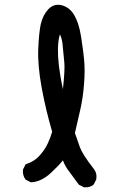

<svg xmlns="http://www.w3.org/2000/svg" viewBox="-20 -795 540 821"><path d="M338.4 5.4 318.8 -4.4 317.4 -5.4 316.4 -6.3Q296.9 -33.7 276.9 -60.1Q258.8 -82.5 249 -109.4Q231.4 -86.9 198.2 -56.2Q156.7 -17.6 113.8 -15.6H111.8L110.8 -16.1L91.3 -25.9L89.8 -26.9L88.9 -27.8Q76.2 -44.9 78.1 -68.8V-69.8L78.6 -70.8L88.4 -90.3L89.8 -92.8L91.8 -93.3Q127.4 -104.5 149.9 -130.4Q157.7 -139.2 164.1 -147.7Q170.4 -156.2 175.3 -164.6Q180.2 -172.9 184.1 -181.2Q195.3 -205.1 203.1 -231.4Q175.8 -324.7 158.2 -419.9Q140.6 -516.1 143.6 -585.9Q145 -620.6 147.7 -647Q150.4 -673.3 154.3 -691.9Q158.7 -710.4 166.5 -726.3Q174.3 -742.2 186 -754.9Q198.2 -768.1 213.6 -772.5Q229 -776.9 246.1 -772Q280.3 -761.7 298.8 -728Q317.4 -695.3 326.2 -641.1Q327.6 -632.3 328.9 -623.5Q330.1 -614.7 331.3 -606.2Q332.5 -597.7 333.7 -589.6Q335 -581.5 335.9 -573.5Q336.9 -565.4 337.6 -557.6Q338.4 -549.8 339.4 -542Q341.8 -519 341.8 -492.7Q341.8 -466.3 339.4 -436.5Q335 -377 323.2 -325.7L300.3 -226.1Q305.7 -210.4 311.3 -195.3Q316.9 -180.2 321.8 -165Q327.1 -150.4 341.8 -127.4Q356.4 -104.5 380.4 -73.7Q396 -54.2 391.6 -28.3V-27.3L391.1 -26.9L381.3 -7.3L380.9 -5.9L379.9 -5.4Q364.3 7.8 340.3 5.9H339.4ZM249 -413.6Q258.3 -499 254.9 -529.3Q251 -563 248.5 -594.7Q247.6 -610.4 244.9 -622.3Q242.2 -634.3 238.8 -642.6Q238.3 -643.6 237.8 -644.5Q237.3 -645.5 237.1 -646.2Q236.8 -647 236.3 -647.5Q235.4 -645 234.6 -642.3Q233.9 -639.6 233.2 -636.5Q232.4 -633.3 231.7 -629.6Q231 -626 230.5 -621.8Q230 -617.7 229.5 -613.3Q228 -601.1 227.8 -585.7Q227.5 -570.3 228.5 -552Q229.5 -533.7 231.9 -513.2Q234.4 -492.7 238.3 -469.7Q240.7 -455.6 243.4 -441.4Q246.1 -427.2 249 -413.6Z"/></svg>

Font: NaikaiFont
Style: SemiBold
Weight: 600
Version: Version 1.89